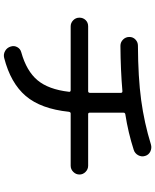

<svg xmlns="http://www.w3.org/2000/svg" viewBox="80 -878 839 1040"><g transform="rotate(90 500.0 -357.5)"><path d="M122.1 -320.3Q103.5 -320.3 89.4 -334Q75.2 -347.7 75.2 -367.7Q75.2 -387.7 88.4 -401.4Q101.6 -415 122.1 -415H473.6Q481.4 -415 482.4 -423.8V-592.8Q482.4 -600.6 473.6 -600.6Q360.4 -590.8 227.5 -589.8Q208 -589.8 193.8 -604Q179.7 -618.2 179.7 -638.2Q179.7 -658.2 193.8 -671.4Q208 -684.6 226.6 -684.6Q398.4 -685.5 521.5 -702.1Q644.5 -718.8 761.7 -754.9Q781.2 -760.7 799.8 -752Q818.4 -743.2 824.2 -723.6Q830.1 -704.1 820.3 -686Q810.5 -668 792 -662.1Q698.2 -631.8 597.7 -616.2Q589.8 -614.3 589.8 -606.4V-423.8Q589.8 -415 597.7 -415H877Q896.5 -415 910.6 -400.9Q924.8 -386.7 924.8 -368.2Q924.8 -348.6 910.6 -334.5Q896.5 -320.3 877 -320.3H593.8Q586.9 -320.3 585 -310.5Q569.3 -159.2 499.5 -77.1Q429.7 4.9 293 40Q273.4 44.9 255.4 34.7Q237.3 24.4 231.4 3.9Q225.6 -14.6 234.9 -31.2Q244.1 -47.9 262.7 -52.7Q364.3 -81.1 414.1 -140.6Q463.9 -200.2 476.6 -310.5Q478.5 -319.3 468.8 -320.3Z"/></g></svg>

Font: Rounded Mgen+ 1mn medium
Style: Regular
Weight: 500
Designer: [Source Han Sans]
Ryoko NISHIZUKA  (kana & ideographs); Paul D. Hunt (Latin, Greek & Cyrillic); Wenlong ZHANG  (bopomofo
Version: Version 1.059.20150602